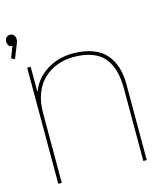

<svg xmlns="http://www.w3.org/2000/svg" viewBox="-120 -913 876 1006"><g transform="rotate(-15 318.0 -410.0)"><path d="M550.8 -412.1V0H532.2V-390.1Q532.2 -430.7 526.6 -463.1Q521 -495.6 506.6 -525.9Q492.2 -556.2 468.8 -576.7Q445.3 -597.2 407.5 -609.1Q369.6 -621.1 319.8 -621.1Q272 -621.1 230.7 -605.7Q189.5 -590.3 157.7 -561Q126 -531.7 107.9 -485.4Q89.8 -439 89.8 -380.9V0H70.8V-629.9H89.8V-496.1H91.8Q117.2 -563 179.9 -601.6Q242.7 -640.1 319.8 -640.1Q382.3 -640.1 427.7 -623Q473.1 -606 499.5 -574.5Q525.9 -543 538.3 -502.9Q550.8 -462.9 550.8 -412.1ZM56.2 -789.1Q56.2 -778.3 53.2 -771L21 -689.9L2 -698.2L23.9 -755.9L28.8 -758.8Q0 -760.3 0 -789.1Q0 -802.7 7.6 -811.3Q15.1 -819.8 27.8 -819.8Q41 -819.8 48.6 -811.3Q56.2 -802.7 56.2 -789.1Z"/></g></svg>

Font: Sinkin Sans 100 Thin
Style: Regular
Weight: 100
Designer: Keith Bates
Foundry: K-Type
Version: Sinkin Sans (version 1.0)  by Keith Bates   •   © 2014   www